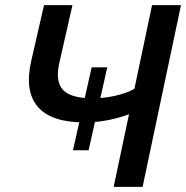

<svg xmlns="http://www.w3.org/2000/svg" viewBox="-20 -730 727 750"><path d="M574 -710H687L537 0H424L484 -284Q445 -269 401 -260.5Q357 -252 308 -252Q180 -252 127.5 -313Q75 -374 102 -492L152 -710H263L211 -481Q196 -410 227 -378Q258 -346 343 -346Q386 -346 430.5 -356Q475 -366 505 -383ZM265 -143 338 -467H399L326 -143Z"/></svg>

Font: Raleway SemiBold
Style: Italic
Weight: 600
Italic angle: -12°
Designer: Matt McInerney, Pablo Impallari, Rodrigo Fuenzalida
Foundry: Matt McInerney, Pablo Impallari, Rodrigo Fuenzalida
Version: Version 4.026